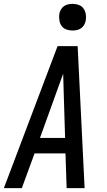

<svg xmlns="http://www.w3.org/2000/svg" viewBox="-35 -974 555 994"><path d="M-15 0 263 -735H367L403 0H310L304 -180H144L78 0ZM302 -260 295 -490Q294 -516 293.5 -541.5Q293 -567 292 -592Q283 -567 273.5 -541.5Q264 -516 255 -490L172 -260ZM340 -816Q324 -816 308.5 -821.5Q293 -827 284 -839.5Q275 -852 272.5 -868.5Q270 -885 272 -902Q274 -913 280 -924Q286 -935 296 -942Q306 -949 317.5 -951.5Q329 -954 341 -954Q357 -954 372.5 -948.5Q388 -943 397 -930.5Q406 -918 409 -901.5Q412 -885 409 -868Q407 -857 401 -846Q395 -835 385 -828Q375 -821 363.5 -818.5Q352 -816 340 -816Z"/></svg>

Font: Iosevka Medium
Style: Italic
Weight: 500
Italic angle: -9°
Monospace: yes
Designer: Belleve Invis
Foundry: Belleve Invis
Version: Version 32.5.0; ttfautohint (v1.8.4)